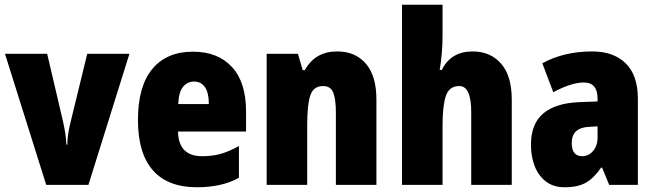

<svg xmlns="http://www.w3.org/2000/svg" viewBox="-20 -780 2765 810"><path d="M175 0 1 -553H179L246 -267Q251 -245 255 -220.5Q259 -196 260 -170H264Q264 -193 268 -217.5Q272 -242 278 -266L348 -553H526L353 0Z M794 -562Q899 -562 958.5 -497.5Q1018 -433 1018 -310V-225H731Q733 -121 833 -121Q876 -121 911.5 -131Q947 -141 988 -164V-30Q917 10 810 10Q688 10 625 -61.5Q562 -133 562 -274Q562 -416 622.5 -489Q683 -562 794 -562ZM799 -436Q771 -436 752.5 -414Q734 -392 732 -341H861Q861 -389 844.5 -412.5Q828 -436 799 -436Z M1403 -563Q1479 -563 1523.5 -511.5Q1568 -460 1568 -360V0H1397V-306Q1397 -361 1386 -389Q1375 -417 1343 -417Q1303 -417 1289.5 -378.5Q1276 -340 1276 -250V0H1105V-553H1237L1257 -484H1266Q1309 -563 1403 -563Z M1847 -630Q1847 -588 1843.5 -551.5Q1840 -515 1835 -485H1844Q1882 -563 1974 -563Q2049 -563 2094 -511.5Q2139 -460 2139 -360V0H1968V-306Q1968 -417 1918 -417Q1875 -417 1861 -375.5Q1847 -334 1847 -250V0H1676V-760H1847Z M2479 -563Q2568 -563 2619.5 -513Q2671 -463 2671 -363V0H2550L2520 -73H2516Q2487 -30 2453 -10Q2419 10 2362 10Q2315 10 2283.5 -14Q2252 -38 2236 -78.5Q2220 -119 2220 -169Q2220 -258 2272 -301.5Q2324 -345 2423 -349L2501 -352V-364Q2501 -432 2443 -432Q2391 -432 2314 -391L2268 -513Q2311 -537 2364 -550Q2417 -563 2479 -563ZM2467 -245Q2392 -242 2392 -177Q2392 -121 2436 -121Q2463 -121 2482 -143Q2501 -165 2501 -200V-247Z"/></svg>

Font: Noto Sans Thai Cond Blk
Style: Regular
Weight: 900
Width: 3
Designer: Monotype Design Team
Foundry: Monotype Imaging Inc.
Version: Version 2.002; ttfautohint (v1.8.4.7-5d5b)